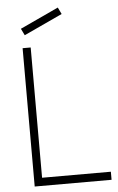

<svg xmlns="http://www.w3.org/2000/svg" viewBox="-62 -994 640 1037"><g transform="rotate(-5 258.0 -476.0)"><path d="M101 -818.8 83.3 -855.2 291.7 -952.1 309.4 -915.6ZM127.1 -750V-43.8H500V0H83.3V-750Z"/></g></svg>

Font: Manrope Thin
Style: Regular
Weight: 100
Width: 4
Designer: Michael Sharanda
Foundry: Michael Sharanda
Version: Version 2.000;PS 002.000;hotconv 1.0.88;makeotf.lib2.5.64775